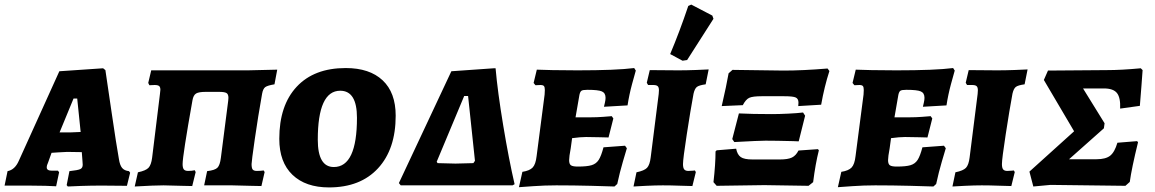

<svg xmlns="http://www.w3.org/2000/svg" viewBox="-41 -809 5043 838"><path d="M522 -62 527 -55 513 2 404 1Q358 1 313 2.5Q268 4 255 5L250 -1L262 -62Q299 -66 309.5 -71Q320 -76 320 -90Q320 -100 319 -106L316 -145L252 -146Q240 -146 214 -144Q188 -142 184 -142L169 -100Q163 -88 163 -78Q163 -64 186 -64H212L217 -57L204 4Q192 3 157 2Q122 1 82 1H-21L-8 -62Q24 -68 41 -107L218 -498L409 -511L419 -503Q426 -456 446.5 -316Q467 -176 478 -115Q482 -88 492 -76Q502 -64 522 -62ZM264 -231Q275 -231 311 -233L296 -379H280L219 -231Z M561 -57Q595 -64 607 -76.5Q619 -89 623 -121L657 -398Q659 -414 659 -417Q659 -429 653.5 -433.5Q648 -438 634 -438L611 -437L606 -447L619 -502H740H1041L1169 -505L1157 -441Q1127 -436 1117 -429Q1107 -422 1103 -400Q1085 -299 1071 -201.5Q1057 -104 1057 -93Q1057 -75 1062 -69Q1067 -63 1080 -63Q1096 -63 1110 -65L1114 -58L1100 3L1051 2L973 0H850L863 -62Q897 -66 908 -77Q919 -88 923 -120L955 -369Q956 -374 956 -382Q956 -398 947.5 -403Q939 -408 916 -408H856Q827 -408 815 -401Q803 -394 799 -371Q756 -129 756 -93Q756 -76 761.5 -69.5Q767 -63 780 -63Q797 -63 809 -66L813 -58L798 3L751 2L673 0Q632 0 547 5Z M1178 -203Q1178 -349 1254 -430.5Q1330 -512 1468 -512Q1572 -512 1629 -458.5Q1686 -405 1686 -304Q1686 -158 1609 -74.5Q1532 9 1395 9Q1293 9 1235.5 -46Q1178 -101 1178 -203ZM1517 -295Q1517 -413 1444 -413Q1346 -413 1346 -199Q1346 -80 1416 -80Q1517 -80 1517 -295Z M1929 -498 2114 -511H2122Q2131 -408 2155.5 -260.5Q2180 -113 2205 -5L2196 0H1708L1700 -10ZM2002 -390H1985L1865 -103L1869 -97L1947 -95L2025 -97L2032 -107Z M2481 -82Q2521 -82 2541 -88Q2561 -94 2572 -111Q2583 -128 2593 -166L2687 -173L2695 -162Q2691 -149 2677.5 -103Q2664 -57 2653 -6L2641 5Q2618 4 2539 2Q2460 0 2387 0Q2337 0 2287.5 3.5Q2238 7 2224 8L2239 -59Q2271 -64 2284 -78Q2297 -92 2301 -127L2336 -396Q2337 -404 2337 -416Q2337 -429 2333 -433.5Q2329 -438 2318 -438L2296 -437L2288 -447L2302 -505Q2320 -504 2371 -503Q2422 -502 2479 -502Q2649 -502 2727 -512L2734 -501Q2730 -488 2717.5 -441.5Q2705 -395 2698 -349L2595 -343Q2596 -347 2599 -360Q2602 -373 2602 -382Q2602 -403 2586 -410Q2570 -417 2523 -417Q2503 -417 2497 -413Q2491 -409 2488 -395L2471 -297H2539Q2564 -297 2591 -299Q2618 -301 2629 -302L2636 -292L2615 -209Q2605 -209 2576.5 -210Q2548 -211 2517 -211Q2493 -211 2456 -206L2450 -162Q2443 -125 2443 -110Q2443 -93 2451 -87.5Q2459 -82 2481 -82Z M2940 -93Q2940 -76 2945.5 -69.5Q2951 -63 2963 -63Q2975 -63 2982.5 -64Q2990 -65 2992 -65L2996 -58L2981 3Q2966 3 2926.5 1.5Q2887 0 2852 0Q2821 0 2779 2Q2737 4 2724 5L2737 -57Q2771 -64 2783 -76.5Q2795 -89 2799 -122L2834 -399Q2835 -405 2835 -415Q2835 -428 2829.5 -433Q2824 -438 2810 -438H2788Q2786 -440 2782 -448L2795 -503L2919 -502Q2955 -502 2995.5 -503.5Q3036 -505 3052 -506L3039 -441Q3010 -437 3000.5 -429.5Q2991 -422 2986 -400Q2973 -330 2956.5 -222.5Q2940 -115 2940 -93ZM2958 -547 2938 -544 2884 -573Q2925 -670 2963 -783L2976 -789L3068 -741L3073 -727Z M3139 -489 3156 -504 3379 -501Q3463 -501 3571 -510L3579 -499Q3557 -431 3543 -352L3443 -346Q3444 -352 3444 -361Q3444 -378 3432 -383.5Q3420 -389 3382 -389H3283Q3244 -389 3229 -382Q3214 -375 3201 -350L3109 -346Q3130 -437 3139 -489ZM3155 -202 3184 -314Q3241 -311 3328 -311Q3359 -311 3399.5 -313Q3440 -315 3464 -318L3473 -304L3445 -192Q3430 -192 3422 -193Q3344 -195 3300 -195Q3272 -195 3164 -189ZM3073 -14Q3082 -93 3082 -148L3087 -153L3172 -160Q3177 -134 3192 -123.5Q3207 -113 3243 -113H3363Q3398 -113 3415.5 -121.5Q3433 -130 3444 -152L3529 -158L3533 -153Q3518 -94 3508 -14L3488 2L3295 -1L3087 2Z M3873 -82Q3913 -82 3933 -88Q3953 -94 3964 -111Q3975 -128 3985 -166L4079 -173L4087 -162Q4083 -149 4069.5 -103Q4056 -57 4045 -6L4033 5Q4010 4 3931 2Q3852 0 3779 0Q3729 0 3679.5 3.5Q3630 7 3616 8L3631 -59Q3663 -64 3676 -78Q3689 -92 3693 -127L3728 -396Q3729 -404 3729 -416Q3729 -429 3725 -433.5Q3721 -438 3710 -438L3688 -437L3680 -447L3694 -505Q3712 -504 3763 -503Q3814 -502 3871 -502Q4041 -502 4119 -512L4126 -501Q4122 -488 4109.5 -441.5Q4097 -395 4090 -349L3987 -343Q3988 -347 3991 -360Q3994 -373 3994 -382Q3994 -403 3978 -410Q3962 -417 3915 -417Q3895 -417 3889 -413Q3883 -409 3880 -395L3863 -297H3931Q3956 -297 3983 -299Q4010 -301 4021 -302L4028 -292L4007 -209Q3997 -209 3968.5 -210Q3940 -211 3909 -211Q3885 -211 3848 -206L3842 -162Q3835 -125 3835 -110Q3835 -93 3843 -87.5Q3851 -82 3873 -82Z M4332 -93Q4332 -76 4337.5 -69.5Q4343 -63 4355 -63Q4367 -63 4374.5 -64Q4382 -65 4384 -65L4388 -58L4373 3Q4358 3 4318.5 1.5Q4279 0 4244 0Q4213 0 4171 2Q4129 4 4116 5L4129 -57Q4163 -64 4175 -76.5Q4187 -89 4191 -122L4226 -399Q4227 -405 4227 -415Q4227 -428 4221.5 -433Q4216 -438 4202 -438H4180Q4178 -440 4174 -448L4187 -503L4311 -502Q4347 -502 4387.5 -503.5Q4428 -505 4444 -506L4431 -441Q4402 -437 4392.5 -429.5Q4383 -422 4378 -400Q4365 -330 4348.5 -222.5Q4332 -115 4332 -93Z M4890 -15 4871 2 4544 -2 4469 5 4452 -60 4647 -236 4515 -460 4533 -501 4790 -503Q4853 -503 4938 -511L4946 -503Q4945 -497 4941 -435L4934 -347L4848 -335Q4850 -383 4834 -403Q4818 -423 4777 -423H4686L4780 -271L4777 -249L4625 -114H4745Q4785 -114 4804.5 -129.5Q4824 -145 4836 -186L4922 -193L4926 -188Q4898 -74 4890 -15Z"/></svg>

Font: Alegreya SC ExtraBold
Style: Italic
Weight: 800
Italic angle: -7°
Designer: Juan Pablo del Peral
Foundry: Huerta Tipografica
Version: Version 2.007; ttfautohint (v1.6)